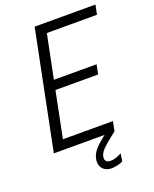

<svg xmlns="http://www.w3.org/2000/svg" viewBox="-165 -813 885 1100"><g transform="rotate(-20 277.5 -263.0)"><path d="M184.1 -719.7H554.7L543 -661.6H237.3L183.6 -396H443.8L432.1 -337.9H171.9L115.7 -58.1H420.4L409.2 0L383.8 20Q345.2 50.3 324.2 71.3Q303.2 92.3 298.8 114.7Q297.9 120.6 297.9 123.5Q297.9 137.2 306.9 144.3Q315.9 151.4 332.5 151.4Q349.6 151.4 367.7 144.8Q385.7 138.2 398.9 130.4L391.6 177.2Q378.9 184.6 358.9 189.2Q338.9 193.8 322.3 193.8Q290.5 193.8 272.2 176.3Q253.9 158.7 253.9 130.4Q253.9 119.6 255.9 111.3Q262.7 81.1 286.1 55.2Q309.6 29.3 349.1 0H39.1Z"/></g></svg>

Font: Reddit Sans Fudge Light Italic
Style: Regular
Weight: 300
Italic angle: -11.25°
Designer: Stephen Hutchings
Version: Version 1.013